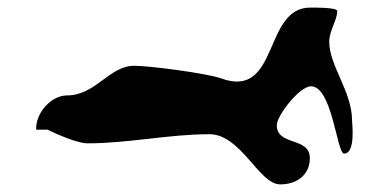

<svg xmlns="http://www.w3.org/2000/svg" viewBox="-20 -669 1023 505"><path d="M105 -328C123 -319 182 -292 210 -292C318 -292 424 -316 531 -316C614 -316 661 -184 717 -184C762 -184 795 -210 795 -253C795 -310 708 -284 708 -340C708 -364 767 -442 798 -442C854 -442 866 -265 885 -265C916 -265 906 -345 906 -352C906 -428 846 -496 846 -559C846 -589 867 -616 867 -640C867 -650 803 -649 798 -649C671 -652 716 -406 561 -463C525 -476 374 -496 333 -496C267 -496 232 -418 156 -418C115 -418 75 -373 75 -331C75 -326 81 -328 84 -328Z"/></svg>

Font: CISF Camouflage Kit
Style: Regular
Weight: 400
Designer: Robert Jablonski, Jasper
Foundry: Cannot Into Space Fonts
Version: Version 1.27